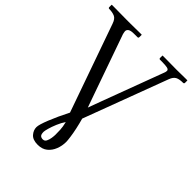

<svg xmlns="http://www.w3.org/2000/svg" viewBox="-260 -809 1173 1173"><g transform="rotate(45 327.0 -222.5)"><path d="M517.1 -608.9Q524.9 -626.5 524.9 -637.2Q524.9 -648.4 509.3 -651.9Q493.7 -655.3 466.3 -655.3H447.3Q439 -655.3 439 -663.6V-683.6L440.9 -684.6Q440.9 -684.6 462.2 -684.6Q483.4 -684.6 511.5 -684.1Q539.6 -683.6 559.6 -683.6Q578.6 -683.6 599.9 -684.1Q621.1 -684.6 636.7 -684.6Q652.3 -684.6 652.3 -684.6L654.3 -683.6V-663.6Q654.3 -655.3 645.5 -655.3Q612.8 -655.3 595.7 -645.8Q578.6 -636.2 568.4 -608.9L364.7 -64.9Q374 -31.7 381.6 3.2Q389.2 38.1 392.8 66.2Q396.5 94.2 396.5 105Q396.5 138.7 384.3 169.9Q372.1 201.2 347.9 220.9Q323.7 240.7 285.2 240.7Q242.7 240.7 223.1 218.5Q203.6 196.3 203.6 169.9Q203.6 148.4 226.8 90.6Q250 32.7 286.1 -38.1L85.9 -606Q75.2 -638.2 55.2 -646.7Q35.2 -655.3 8.3 -655.3Q0 -655.3 0 -663.6V-683.6L2 -684.6Q2 -684.6 24.2 -684.6Q46.4 -684.6 76.2 -684.1Q106 -683.6 126.5 -683.6Q139.6 -683.6 161.4 -683.6Q183.1 -683.6 205.3 -684.1Q227.5 -684.6 242.7 -684.6Q257.8 -684.6 257.8 -684.6L259.8 -683.6V-663.6Q259.8 -655.3 251 -655.3H222.7Q194.3 -655.3 183.1 -647.7Q171.9 -640.1 171.9 -627.4Q171.9 -623 173.3 -617.9Q174.8 -612.8 175.8 -606L308.6 -229L341.3 -136.7L374 -225.6ZM308.6 21Q292.5 44.4 280.3 73.7Q268.1 103 261.5 126.7Q254.9 150.4 254.9 158.7Q254.9 180.2 262.5 187.7Q270 195.3 284.2 195.3Q299.3 195.3 306.4 181.4Q313.5 167.5 316.2 149.4Q318.8 131.3 318.8 120.6Q318.8 103 317.9 78.4Q316.9 53.7 308.6 21Z"/></g></svg>

Font: Kurinto Seri
Style: Regular
Weight: 400
Designer: Kurinto was developed by Clint Goss from a range of fonts that are compatible with the SIL Open Font License Version 1.1
Foundry: Clinton F. Goss
Version: Version 2.196; July 25, 2020